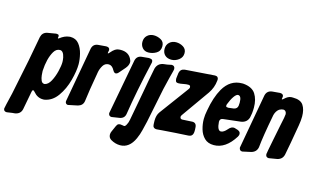

<svg xmlns="http://www.w3.org/2000/svg" viewBox="-192 -1110 2738 1662"><g transform="rotate(15 1176.5 -279.5)"><path d="M-53 196Q-81 196 -82 170Q-82 163 -49 26L15 -287L56 -507Q66 -550 108 -559L185 -572Q195 -572 203 -569.5Q211 -567 211 -554Q211 -549 210 -546.5Q209 -544 209 -541Q209 -537 212 -536Q215 -536 220 -540Q261 -572 301 -576Q304 -577 312 -577Q361 -577 389 -542Q417 -507 429 -457.5Q441 -408 441 -366Q441 -306 418.5 -221Q396 -136 349 -70Q302 -4 231 7H220Q171 7 135 -36Q127 -47 119 -47Q112 -47 109 -31L78 133Q68 179 18 187L-5 189Q-48 196 -53 196ZM201 -125Q232 -131 254 -172Q276 -213 288.5 -264.5Q301 -316 301 -348Q301 -365 297 -388Q285 -444 254 -444Q221 -444 200 -409Q161 -343 155 -230Q155 -217 157.5 -192Q160 -167 169 -146Q178 -125 198 -125Z M442 -2Q432 -2 425 -9Q418 -16 418 -29Q418 -32 507 -525Q517 -567 559 -572L632 -578Q664 -578 664 -553L663 -544L661 -537L660 -527Q660 -524 660.5 -523.5Q661 -523 662 -523Q667 -523 677 -536Q713 -579 746 -580L762 -581Q838 -581 863 -517Q867 -509 867 -498Q867 -471 843 -442L798 -390Q784 -373 770 -373Q757 -373 745 -394Q725 -432 695 -433Q661 -433 643.5 -404.5Q626 -376 620 -345Q587 -158 577 -73Q571 -32 528 -20Q446 -2 442 -2Z M996 -621Q963 -621 943.5 -643.5Q924 -666 924 -697Q924 -733 947.5 -755Q971 -777 1006 -777Q1040 -777 1070.5 -760Q1101 -743 1101 -704Q1101 -661 1067.5 -641Q1034 -621 996 -621ZM834 1Q809 1 806 -26Q806 -32 899 -523Q909 -565 951 -570L1014 -576Q1028 -576 1039 -571.5Q1050 -567 1050 -550L1049 -539L1048 -537Q985 -263 954 -61Q948 -18 905 -10Z M1205 -612Q1168 -612 1146.5 -633Q1125 -654 1125 -689Q1125 -725 1149 -747Q1173 -769 1208 -769Q1243 -769 1272.5 -750.5Q1302 -732 1302 -696Q1302 -658 1271 -635Q1240 -612 1205 -612ZM968 218Q925 218 884 194Q860 179 860 150Q860 136 867 121L891 67Q899 50 908 46.5Q917 43 925 43Q934 43 944.5 45.5Q955 48 959 48Q970 48 980 27Q990 10 995 -18L1044 -282Q1063 -391 1085 -500Q1099 -549 1149 -558L1182 -562Q1217 -570 1221 -570Q1250 -570 1251 -540Q1251 -533 1248 -523Q1234 -472 1205 -349Q1173 -195 1142 -40Q1132 1 1122.5 41Q1113 81 1095 121Q1051 218 968 218Z M1239 3Q1203 3 1203 -33Q1202 -42 1202 -64Q1202 -114 1224 -144L1415 -403Q1422 -411 1424 -421Q1424 -441 1407 -441Q1384 -441 1377 -439L1359 -436Q1336 -431 1318 -431Q1299 -431 1294 -441Q1289 -451 1289 -467Q1291 -480 1292 -492.5Q1293 -505 1295 -517Q1303 -555 1342 -559L1607 -578Q1638 -578 1638 -549Q1638 -541 1637 -539Q1631 -476 1594 -422L1420 -176Q1414 -169 1411 -158Q1411 -136 1431 -136Q1455 -136 1477.5 -138.5Q1500 -141 1521 -141Q1560 -141 1560 -94L1561 -81Q1561 -55 1559 -49Q1553 -18 1519 -16Q1403 -10 1287 -1Q1247 3 1239 3Z M1751 7Q1698 7 1667 -23.5Q1636 -54 1623 -99.5Q1610 -145 1610 -189Q1610 -225 1619 -269Q1640 -390 1685 -469Q1745 -573 1852 -573H1862Q1942 -566 1973 -517.5Q2004 -469 2004 -396Q2004 -371 2001 -345L1994 -306Q1980 -259 1929 -250L1772 -232Q1743 -230 1743 -200Q1748 -123 1780 -123Q1793 -123 1807 -132.5Q1821 -142 1831 -154Q1848 -174 1859.5 -179Q1871 -184 1880 -184Q1885 -184 1889 -183Q1893 -182 1918 -174Q1930 -169 1936.5 -162Q1943 -155 1943 -142Q1943 -132 1935 -118Q1857 7 1751 7ZM1790 -338 1838 -344Q1867 -350 1872 -377Q1874 -391 1874 -405Q1874 -467 1844 -467Q1828 -467 1808 -438.5Q1788 -410 1770 -363Q1768 -357 1768 -352Q1768 -342 1775 -340Q1782 -338 1790 -338Z M2004 -3Q1979 -3 1976 -31Q1976 -36 2064 -521Q2074 -566 2120 -572L2189 -578Q2221 -578 2221 -553Q2221 -549 2219.5 -542.5Q2218 -536 2218 -533Q2218 -528 2220 -528Q2225 -528 2233 -536Q2265 -567 2295 -568H2309Q2377 -568 2402 -530Q2427 -492 2427 -430Q2427 -394 2419 -348Q2388 -164 2370 -75Q2360 -29 2313 -19Q2246 -7 2241 -7Q2213 -7 2212 -36Q2212 -43 2237 -169L2265 -309Q2284 -395 2284 -412Q2284 -426 2276 -436Q2268 -446 2254 -446Q2239 -446 2219 -435Q2193 -416 2183 -378Q2144 -173 2135 -77Q2127 -33 2082 -20Q2008 -3 2004 -3Z"/></g></svg>

Font: Bangerz
Style: Bold
Weight: 700
Designer: vernon adams
Foundry: Vernon Adams
Version: Version 2.10;February 7, 2025;FontCreator 13.0.0.2683 64-bit